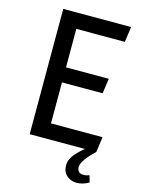

<svg xmlns="http://www.w3.org/2000/svg" viewBox="-131 -774 761 1036"><g transform="rotate(15 249.5 -256.0)"><path d="M186 -614V-399H425L413 -315H186V-86H474L462 0Q391 66 391 103Q391 117 399.5 127Q408 137 425.5 137Q443 137 459 130L470 168Q436 188 402.5 188Q369 188 346 167.5Q323 147 323 111Q323 75 355 41Q367 26 398 0H90V-700H469L457 -614Z"/></g></svg>

Font: Magra
Style: Regular
Weight: 400
Designer: Viviana Monsalve
Foundry: Viviana Monsalve
Version: Version 1.001